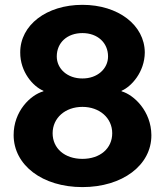

<svg xmlns="http://www.w3.org/2000/svg" viewBox="-20 -757 676 787"><path d="M317.8 9.9C481.9 9.9 601.2 -79.9 600.5 -203.1C599.8 -300.8 529.8 -367.9 478.3 -382.8V-384.9C518.5 -402 572.8 -461.6 573.5 -541.9C572.8 -654.1 464.8 -737.2 317.8 -737.2C170.5 -737.2 62.5 -654.1 62.9 -541.9C62.5 -462 116.1 -402 158 -384.9V-382.8C104.8 -367.9 35.5 -300.8 35.9 -203.1C36.2 -79.9 153.8 9.9 317.8 9.9ZM195.7 -210.9C195.7 -273.4 247.2 -318.9 317.8 -318.9C388.1 -318.9 440 -273.4 440 -210.9C440 -148.8 390.6 -105.8 317.8 -105.8C244.7 -105.8 195.7 -149.1 195.7 -210.9ZM212.7 -525.6C212.7 -582.4 255.7 -621.4 317.8 -621.4C379.6 -621.4 422.9 -582 422.9 -525.6C422.9 -475.1 378.9 -435 317.8 -435.4C256.4 -435 212.7 -475.1 212.7 -525.6Z"/></svg>

Font: RED Number
Style: Bold
Weight: 700
Designer: RED UED
Foundry: rsms
Version: Version 1.003;FEAKit 1.0